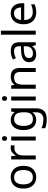

<svg xmlns="http://www.w3.org/2000/svg" viewBox="1555 -2355 1040 4190"><g transform="rotate(-90 2075.0 -260.0)"><path d="M551 -269Q551 -136 483.5 -63Q416 10 301 10Q230 10 174.5 -22.5Q119 -55 87 -117.5Q55 -180 55 -269Q55 -402 122 -474Q189 -546 304 -546Q377 -546 432.5 -513.5Q488 -481 519.5 -419.5Q551 -358 551 -269ZM146 -269Q146 -174 183.5 -118.5Q221 -63 303 -63Q384 -63 422 -118.5Q460 -174 460 -269Q460 -364 422 -418Q384 -472 302 -472Q220 -472 183 -418Q146 -364 146 -269Z M940 -546Q955 -546 972.5 -544.5Q990 -543 1003 -540L992 -459Q979 -462 963.5 -464Q948 -466 934 -466Q893 -466 857 -443.5Q821 -421 799.5 -380.5Q778 -340 778 -286V0H690V-536H762L772 -438H776Q802 -482 843 -514Q884 -546 940 -546Z M1148 -737Q1168 -737 1183.5 -723.5Q1199 -710 1199 -681Q1199 -653 1183.5 -639Q1168 -625 1148 -625Q1126 -625 1111 -639Q1096 -653 1096 -681Q1096 -710 1111 -723.5Q1126 -737 1148 -737ZM1191 -536V0H1103V-536Z M1551 -546Q1604 -546 1646.5 -526Q1689 -506 1719 -465H1724L1736 -536H1806V9Q1806 124 1747.5 182Q1689 240 1566 240Q1448 240 1373 206V125Q1452 167 1571 167Q1640 167 1679.5 126.5Q1719 86 1719 16V-5Q1719 -17 1720 -39.5Q1721 -62 1722 -71H1718Q1664 10 1552 10Q1448 10 1389.5 -63Q1331 -136 1331 -267Q1331 -395 1389.5 -470.5Q1448 -546 1551 -546ZM1563 -472Q1496 -472 1459 -418.5Q1422 -365 1422 -266Q1422 -167 1458.5 -114.5Q1495 -62 1565 -62Q1646 -62 1683 -105.5Q1720 -149 1720 -246V-267Q1720 -377 1682 -424.5Q1644 -472 1563 -472Z M2021 -737Q2041 -737 2056.5 -723.5Q2072 -710 2072 -681Q2072 -653 2056.5 -639Q2041 -625 2021 -625Q1999 -625 1984 -639Q1969 -653 1969 -681Q1969 -710 1984 -723.5Q1999 -737 2021 -737ZM2064 -536V0H1976V-536Z M2492 -546Q2588 -546 2637 -499.5Q2686 -453 2686 -349V0H2599V-343Q2599 -472 2479 -472Q2390 -472 2356 -422Q2322 -372 2322 -278V0H2234V-536H2305L2318 -463H2323Q2349 -505 2395 -525.5Q2441 -546 2492 -546Z M3055 -545Q3153 -545 3200 -502Q3247 -459 3247 -365V0H3183L3166 -76H3162Q3127 -32 3088.5 -11Q3050 10 2982 10Q2909 10 2861 -28.5Q2813 -67 2813 -149Q2813 -229 2876 -272.5Q2939 -316 3070 -320L3161 -323V-355Q3161 -422 3132 -448Q3103 -474 3050 -474Q3008 -474 2970 -461.5Q2932 -449 2899 -433L2872 -499Q2907 -518 2955 -531.5Q3003 -545 3055 -545ZM3081 -259Q2981 -255 2942.5 -227Q2904 -199 2904 -148Q2904 -103 2931.5 -82Q2959 -61 3002 -61Q3070 -61 3115 -98.5Q3160 -136 3160 -214V-262Z M3501 0H3413V-760H3501Z M3878 -546Q3947 -546 3996.5 -516Q4046 -486 4072.5 -431.5Q4099 -377 4099 -304V-251H3732Q3734 -160 3778.5 -112.5Q3823 -65 3903 -65Q3954 -65 3993.5 -74.5Q4033 -84 4075 -102V-25Q4034 -7 3994 1.5Q3954 10 3899 10Q3823 10 3764.5 -21Q3706 -52 3673.5 -113.5Q3641 -175 3641 -264Q3641 -352 3670.5 -415Q3700 -478 3753.5 -512Q3807 -546 3878 -546ZM3877 -474Q3814 -474 3777.5 -433.5Q3741 -393 3734 -321H4007Q4006 -389 3975 -431.5Q3944 -474 3877 -474Z"/></g></svg>

Font: Noto Sans Ugaritic
Style: Regular
Weight: 400
Designer: Monotype Design Team
Foundry: Monotype Imaging Inc.
Version: Version 2.001; ttfautohint (v1.8.4.7-5d5b)